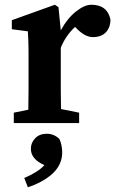

<svg xmlns="http://www.w3.org/2000/svg" viewBox="-20 -518 497 808"><path d="M235.8 -137.2Q235.8 -96.2 236.8 -59.1L313 -43.9V0H38.1V-43.9L99.1 -56.2Q100.1 -93.3 100.1 -135.7V-304.2Q100.1 -340.8 97.2 -386.2L29.8 -395V-433.1L210.9 -498L226.1 -487.8L235.8 -390.1Q263.7 -441.4 299.8 -469.7Q335.9 -498 364.3 -498Q431.6 -498 444.8 -436Q444.8 -402.8 425.8 -382.3Q406.2 -361.8 371.1 -361.8Q335.9 -361.8 297.9 -402.8L295.9 -404.8Q255.4 -366.7 235.8 -316.9ZM109.9 107.9Q109.9 83 127.9 64Q146 44.9 176.8 44.9Q207.5 44.9 230 66.9Q240.7 89.4 241.7 120.1Q243.7 198.7 151.4 247.1Q125 261.2 97.2 270L82 231Q140.1 206.5 167 176.8Q109.9 152.3 109.9 107.9Z"/></svg>

Font: SourceSerifPro-Bold
Style: Bold
Weight: 700
Designer: Frank Grießhammer
Foundry: Adobe Systems Incorporated
Version: Version 1.014;PS Version 1.0;hotconv 1.0.73;makeotf.lib2.5.5